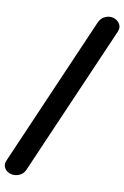

<svg xmlns="http://www.w3.org/2000/svg" viewBox="-199 -1099 857 1323"><g transform="rotate(10 230.0 -438.0)"><path d="M529.5 -939.5 74.5 107.5Q63.5 132.5 41.2 144.2Q19 156 -3 156Q-27 156 -46.8 144.2Q-66.5 132.5 -74.2 112.2Q-82 92 -71 66.5L382 -977.5Q395 -1006 417 -1019Q439 -1032 462 -1032Q484.5 -1032 504.2 -1020Q524 -1008 532.5 -987Q541 -966 529.5 -939.5Z"/></g></svg>

Font: Edu QLD Hand
Style: Regular
Weight: 400
Designer: Tina and Corey Anderson, Eben Sorkin
Foundry: Sorkin Type Co.
Version: Version 2.000